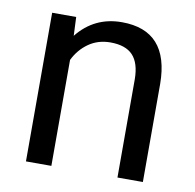

<svg xmlns="http://www.w3.org/2000/svg" viewBox="-66 -605 683 672"><g transform="rotate(10 276.0 -269.0)"><path d="M153.8 -528.3 156.7 -461.9Q217.3 -538.1 314.9 -538.1Q482.4 -538.1 483.9 -349.1V0H393.6V-349.6Q393.1 -406.7 367.4 -434.1Q341.8 -461.4 287.6 -461.4Q243.7 -461.4 210.4 -438Q177.2 -414.6 158.7 -376.5V0H68.4V-528.3Z"/></g></svg>

Font: Vazir FD
Style: Regular-FD
Weight: 400
Designer: Saber Rastikerdar
Foundry: Saber Rastikerdar
Version: Version 30.0.0